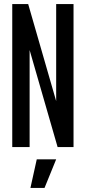

<svg xmlns="http://www.w3.org/2000/svg" viewBox="-20 -720 420 940"><path d="M40 0V-700H118L255 -225V-700H340V0H262L125 -475V0ZM129 200 160 60H255L198 200Z"/></svg>

Font: Tektur Condensed
Style: Regular
Weight: 400
Width: 3
Designer: Adam Jagosz
Foundry: Adam Jagosz
Version: Version 1.005;gftools[0.9.30]